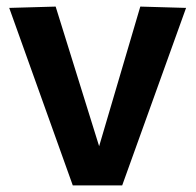

<svg xmlns="http://www.w3.org/2000/svg" viewBox="-20 -563 594 583"><path d="M201 0 8 -539 149 -543 281 -119 406 -543 545 -539 351 0Z"/></svg>

Font: Georama SemiBold
Style: Regular
Weight: 600
Designer: Jean-Baptiste Levee
Foundry: Production Type
Version: Version 1.000